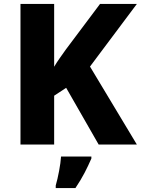

<svg xmlns="http://www.w3.org/2000/svg" viewBox="-20 -734 715 975"><path d="M675 0H481L316 -288L255 -248V0H84V-714H255V-395Q268 -417 283.5 -439Q299 -461 314 -482L488 -714H675L437 -396ZM444 71Q428 108 409 144.5Q390 181 363 221H263V208Q272 177 280 134.5Q288 92 290 61H444Z"/></svg>

Font: Noto Sans ExtraBold
Style: Regular
Weight: 800
Designer: Monotype Design Team
Foundry: Monotype Imaging Inc.
Version: Version 2.007